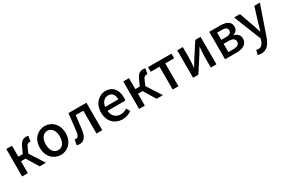

<svg xmlns="http://www.w3.org/2000/svg" viewBox="122 -1835 4945 3336"><g transform="rotate(-30 2594.0 -167.0)"><path d="M87 0H202V-239H294L439 0H565L379 -289L420 -384C445 -445 467 -453 496 -453C504 -453 509 -452 515 -450L534 -558C525 -562 511 -564 498 -564C432 -564 389 -545 344 -447L291 -331H202V-551H87Z M862 14C998 14 1120 -92 1120 -275C1120 -458 998 -564 862 -564C725 -564 602 -458 602 -275C602 -92 725 14 862 14ZM862 -82C775 -82 721 -158 721 -275C721 -391 775 -469 862 -469C948 -469 1002 -391 1002 -275C1002 -158 948 -82 862 -82Z M1234 14C1323 14 1375 -50 1392 -172C1405 -268 1415 -363 1427 -458H1579V0H1695V-551H1335C1322 -435 1309 -318 1295 -203C1285 -128 1261 -97 1225 -97C1215 -97 1207 -99 1199 -101L1179 4C1196 10 1212 14 1234 14Z M2098 14C2169 14 2233 -11 2283 -45L2243 -118C2203 -92 2161 -77 2112 -77C2017 -77 1951 -140 1942 -245H2299C2302 -259 2305 -281 2305 -304C2305 -459 2226 -564 2080 -564C1952 -564 1829 -454 1829 -275C1829 -93 1947 14 2098 14ZM1941 -325C1952 -421 2013 -473 2082 -473C2162 -473 2205 -419 2205 -325Z M2434 0H2549V-239H2641L2786 0H2912L2726 -289L2767 -384C2792 -445 2814 -453 2843 -453C2851 -453 2856 -452 2862 -450L2881 -558C2872 -562 2858 -564 2845 -564C2779 -564 2736 -545 2691 -447L2638 -331H2549V-551H2434Z M3108 0H3223V-458H3401V-551H2931V-458H3108Z M3517 0H3623L3810 -289C3830 -321 3860 -372 3880 -406H3885C3880 -335 3873 -262 3873 -205V0H3985V-551H3879L3692 -262C3673 -229 3642 -178 3622 -145H3618C3622 -215 3629 -288 3629 -345V-551H3517Z M4159 0H4388C4514 0 4609 -47 4609 -158C4609 -235 4558 -273 4494 -288V-293C4553 -310 4586 -353 4586 -409C4586 -512 4498 -551 4377 -551H4159ZM4271 -325V-470H4368C4443 -470 4474 -444 4474 -397C4474 -353 4442 -325 4363 -325ZM4271 -80V-245H4373C4455 -245 4495 -214 4495 -165C4495 -112 4458 -80 4378 -80Z M4757 230C4872 230 4930 151 4973 33L5175 -551H5064L4975 -267C4961 -217 4946 -163 4932 -112H4927C4910 -164 4893 -218 4876 -267L4775 -551H4658L4876 -4L4864 34C4844 93 4809 137 4750 137C4735 137 4719 132 4709 129L4687 219C4706 226 4728 230 4757 230Z"/></g></svg>

Font: Noto Sans JP Medium
Style: Regular
Weight: 500
Designer: Ryoko NISHIZUKA 西塚涼子 (kana, bopomofo & ideographs); Paul D. Hunt (Latin, Greek & Cyrillic); Sandoll Communications 산돌커뮤니
Foundry: Adobe
Version: Version 2.004;hotconv 1.0.118;makeotfexe 2.5.65603